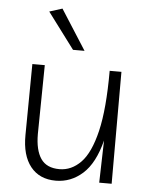

<svg xmlns="http://www.w3.org/2000/svg" viewBox="-54 -794 657 846"><g transform="rotate(5 275.0 -371.0)"><path d="M224 8Q152 8 112.5 -41.5Q73 -91 74 -181L77 -495H132L128 -190Q128 -119 153.5 -81.5Q179 -44 236 -44Q289 -44 330.5 -86.5Q372 -129 395.5 -227.5Q419 -326 419 -495H471V0H416L421 -187Q395 -85 343 -38.5Q291 8 224 8ZM250 -573 131 -732 188 -750 301 -573Z"/></g></svg>

Font: Livvic Light
Style: Regular
Weight: 300
Designer: Jacques Le Bailly, Baron von Fonthausen
Version: Version 1.001; ttfautohint (v1.8.2)